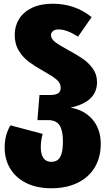

<svg xmlns="http://www.w3.org/2000/svg" viewBox="-20 -784 578 1031"><path d="M521 -11Q521 61 489 114.5Q457 168 397 197.5Q337 227 255 227Q179 227 122.5 199.5Q66 172 35.5 122.5Q5 73 5 8Q5 -59 36 -111L209 -65Q199 -28 199 7Q199 44 213 64.5Q227 85 255 85Q289 85 303.5 58.5Q318 32 318 -24Q318 -83 300 -111Q282 -139 238 -139H181L192 -274H252Q306 -274 306 -312Q306 -338 284 -356.5Q262 -375 214 -402Q166 -429 135 -452Q104 -475 81.5 -511Q59 -547 59 -597Q59 -644 82.5 -682Q106 -720 152 -742Q198 -764 263 -764Q383 -764 472 -692L399 -587Q339 -626 295 -626Q276 -626 265 -617.5Q254 -609 254 -595Q254 -575 276.5 -558Q299 -541 345 -516Q393 -490 424.5 -468.5Q456 -447 478.5 -415.5Q501 -384 501 -343Q501 -290 466 -256Q431 -222 359 -206Q434 -193 477.5 -141.5Q521 -90 521 -11Z"/></svg>

Font: FiraGO Heavy
Style: Regular
Weight: 900
Designer: bBox Type
Foundry: bBox Type GmbH
Version: Version 1.001